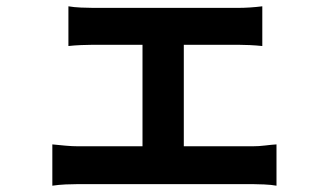

<svg xmlns="http://www.w3.org/2000/svg" viewBox="-20 -562 1040 609"><path d="M197 -542Q214 -539 237 -538Q260 -537 276 -537H734Q772 -537 812 -542V-416Q793 -418 772 -419Q751 -420 734 -420H563V-98H781Q801 -98 821 -100.5Q841 -103 857 -104V27Q841 24 817.5 23Q794 22 781 22H228Q210 22 188 23Q166 24 146 27V-104Q166 -102 187.5 -100Q209 -98 228 -98H432V-420H276Q260 -420 237 -419Q214 -418 197 -416Z"/></svg>

Font: Chiron Sans HK TT
Style: Bold
Weight: 700
Designer: Ryoko NISHIZUKA 西塚涼子 (kana, bopomofo & ideographs); Paul D. Hunt (Latin, Greek & Cyrillic); Sandoll Communications 산돌커뮤니
Foundry: Adobe
Version: Version 2.022;hotconv 1.0.109;makeotfexe 2.5.65596